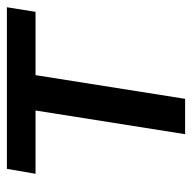

<svg xmlns="http://www.w3.org/2000/svg" viewBox="-20 -524 544 543"><g transform="rotate(-90 251.5 -252.0)"><path d="M144 0 211 -423H32L46 -504H503L490 -423H311L244 0Z"/></g></svg>

Font: Winston Medium
Style: Italic
Weight: 500
Italic angle: -9°
Designer: Original fonts by Vernon Adams / Changes by Cristiano Sobral
Foundry: Original fonts by Vernon Adams / Changes by Cristiano Sobral
Version: Version 2.503;July 17, 2020;FontCreator 13.0.0.2655 64-bit